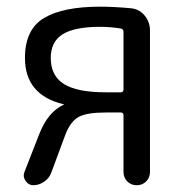

<svg xmlns="http://www.w3.org/2000/svg" viewBox="-20 -547 540 567"><path d="M129.9 -376Q129.9 -323.2 168.9 -298.8Q208 -274.4 292 -274.4H336.9Q344.7 -274.4 344.7 -283.2V-453.1Q344.7 -460.9 336.9 -462.9Q304.7 -467.8 275.4 -467.8Q200.2 -467.8 165 -445.8Q129.9 -423.8 129.9 -376ZM78.1 0Q64.5 0 55.7 -12.7Q46.9 -25.4 51.8 -38.1L95.7 -150.4Q121.1 -215.8 167 -237.3Q168.9 -237.3 168.9 -238.3Q168.9 -239.3 167 -239.3Q53.7 -266.6 53.7 -376Q53.7 -460 109.9 -493.7Q166 -527.3 275.4 -527.3Q316.4 -527.3 368.2 -522.5Q392.6 -519.5 407.7 -500.5Q422.9 -481.4 422.9 -457V-39.1Q422.9 -22.5 411.6 -11.2Q400.4 0 383.8 0Q367.2 0 356 -11.2Q344.7 -22.5 344.7 -39.1V-206.1Q344.7 -214.8 336.9 -214.8H292Q236.3 -214.8 212.4 -201.7Q188.5 -188.5 173.8 -151.4L131.8 -38.1Q126 -21.5 110.8 -10.7Q95.7 0 78.1 0Z"/></svg>

Font: Rounded Mgen+ 1mn regular
Style: Regular
Weight: 400
Designer: [Source Han Sans]
Ryoko NISHIZUKA  (kana & ideographs); Paul D. Hunt (Latin, Greek & Cyrillic); Wenlong ZHANG  (bopomofo
Version: Version 1.059.20150602